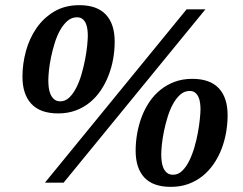

<svg xmlns="http://www.w3.org/2000/svg" viewBox="-20 -707 940 743"><path d="M319.8 -568.8Q319.8 -579.6 318.4 -592.3Q316.9 -605 312.5 -615.5Q308.1 -626 299.8 -633.1Q291.5 -640.1 277.8 -640.1Q257.3 -640.1 241.2 -626.2Q225.1 -612.3 212.6 -590.1Q200.2 -567.9 191.7 -540.3Q183.1 -512.7 177.5 -485.6Q171.9 -458.5 169.4 -434.6Q167 -410.6 167 -396Q167 -383.8 168.5 -369.6Q169.9 -355.5 175 -343.3Q180.2 -331.1 189.2 -323Q198.2 -314.9 213.9 -314.9Q232.9 -314.9 248.3 -329.8Q263.7 -344.7 275.6 -368.4Q287.6 -392.1 295.9 -421.1Q304.2 -450.2 309.6 -478.3Q314.9 -506.3 317.4 -530.8Q319.8 -555.2 319.8 -568.8ZM755.9 -285.2Q755.9 -295.4 754.4 -307.6Q752.9 -319.8 748.5 -330.3Q744.1 -340.8 735.8 -347.9Q727.5 -355 713.9 -355Q693.4 -355 677.5 -340.8Q661.6 -326.7 649.4 -304.4Q637.2 -282.2 628.7 -254.4Q620.1 -226.6 614.5 -199.2Q608.9 -171.9 606.4 -147.9Q604 -124 604 -108.9Q604 -97.2 605.5 -83.5Q606.9 -69.8 611.8 -58.1Q616.7 -46.4 625.7 -38.6Q634.8 -30.8 649.9 -30.8Q669.4 -30.8 684.8 -45.7Q700.2 -60.5 711.9 -84Q723.6 -107.4 732.2 -136.5Q740.7 -165.5 745.8 -193.8Q751 -222.2 753.4 -246.6Q755.9 -271 755.9 -285.2ZM423.8 -545.9Q423.8 -512.7 418 -479.5Q412.1 -446.3 400.1 -415.3Q388.2 -384.3 370.1 -357.4Q352.1 -330.6 327.9 -310.8Q303.7 -291 272.9 -279.5Q242.2 -268.1 205.1 -268.1Q135.7 -268.1 101.3 -305.2Q66.9 -342.3 66.9 -410.2Q66.9 -459.5 80.3 -509Q93.8 -558.6 121.1 -598.1Q148.4 -637.7 189.9 -662.4Q231.4 -687 287.1 -687Q355.5 -687 389.6 -650.6Q423.8 -614.3 423.8 -545.9ZM226.1 0H153.8L702.1 -670.9H774.9ZM860.8 -261.2Q860.8 -228 855 -194.6Q849.1 -161.1 837.2 -130.1Q825.2 -99.1 806.9 -72.5Q788.6 -45.9 764.2 -26.1Q739.7 -6.3 709 4.9Q678.2 16.1 641.1 16.1Q572.3 16.1 538.6 -20Q504.9 -56.2 504.9 -124Q504.9 -156.7 510.7 -190.2Q516.6 -223.6 528.3 -254.6Q540 -285.6 558.1 -312.5Q576.2 -339.4 600.6 -359.1Q625 -378.9 655.8 -390.4Q686.5 -401.9 724.1 -401.9Q792.5 -401.9 826.7 -365.5Q860.8 -329.1 860.8 -261.2Z"/></svg>

Font: Charis SIL Phon
Style: Bold Italic
Weight: 700
Italic angle: -11°
Foundry: SIL International
Version: Version 5.000